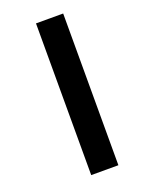

<svg xmlns="http://www.w3.org/2000/svg" viewBox="-137 -781 643 849"><g transform="rotate(-20 185.0 -357.0)"><path d="M269.5 -713.9H141.6V0H269.5Z"/></g></svg>

Font: Noto Reveo Sans
Style: Regular
Weight: 600
Designer: Monotype Design Team
Foundry: Monotype Imaging Inc.
Version: Version 2.007